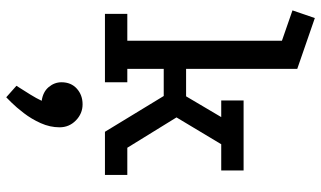

<svg xmlns="http://www.w3.org/2000/svg" viewBox="-222 -475 1006 601"><g transform="rotate(90 280.5 -174.0)"><path d="M36 -657 195 -602V-254H281L346 -364H294V-434H513V-364H431L347 -224L442 -70H527V0H392L280 -184H195V-70H237V0H23V-70H107V-554L12 -587ZM284 309 248 277Q248 277 256 264.5Q264 252 275.5 233.5Q287 215 295 198Q267 194 252 176Q237 158 237 136Q237 106 257 88Q277 70 306 70Q335 70 356.5 91Q378 112 378 142Q378 172 365 201Q352 230 333.5 254Q315 278 300.5 292.5Q286 307 284 309Z"/></g></svg>

Font: Podkova Medium
Style: Regular
Weight: 500
Designer: Ilya Yudin
Foundry: Cyreal (www.cyreal.org)
Version: Version 2.103